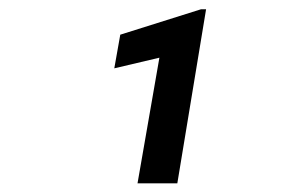

<svg xmlns="http://www.w3.org/2000/svg" viewBox="-20 -728 627 424"><path d="M371.6 -323.2H283.7L332 -600.6L232.4 -577.1L245.6 -651.4L423.8 -707.5H435.1Z"/></svg>

Font: TypoPRO Roboto Mono
Style: Italic
Weight: 500
Designer: Google
Version: Version 2.000986; 2015; ttfautohint (v1.3)